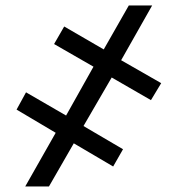

<svg xmlns="http://www.w3.org/2000/svg" viewBox="-20 -675 643 695"><path d="M384.3 -394.5 282.2 -218.8 425.3 -134.8 389.6 -72.3 247.1 -156.2 157.2 0H71.3L181.6 -194.3L40 -278.3L74.2 -340.8L219.2 -256.8L318.4 -433.6L175.8 -515.6L212.4 -579.1L355.5 -496.1L446.3 -655.3H530.8L418.5 -457L563.5 -374L526.4 -312.5Z"/></svg>

Font: Inter Tight Medium
Style: Regular
Weight: 500
Designer: Rasmus Andersson
Foundry: rsms
Version: Version 3.004; ttfautohint (v1.8.4.7-5d5b)